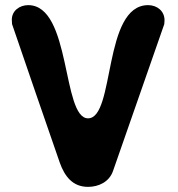

<svg xmlns="http://www.w3.org/2000/svg" viewBox="-20 -727 693 748"><path d="M27 -633C54 -552 185 -174 213 -93C232 -40 263 1 323 1C364 1 405 -18 420 -60L620 -633C620 -634 621 -645 621 -648C621 -684 592 -707 557 -707C380 -707 429 -266 323 -266C221 -266 258 -707 90 -707C56 -707 26 -685 26 -650C26 -647 27 -636 27 -633Z"/></svg>

Font: Asimov Print
Style: Regular
Weight: 500
Designer: Google
Version: Version 2.000980: 2014